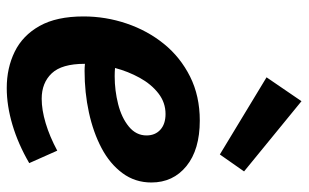

<svg xmlns="http://www.w3.org/2000/svg" viewBox="-188 -692 892 555"><g transform="rotate(90 257.5 -414.0)"><path d="M234 12Q176 12 129 -11Q82 -34 54.5 -83Q27 -132 27 -210Q27 -274 47.5 -334.5Q68 -395 106.5 -442.5Q145 -490 201 -518Q257 -546 328 -546Q412 -546 459.5 -507.5Q507 -469 507 -406Q507 -359 480 -322.5Q453 -286 407.5 -262Q362 -238 304.5 -225.5Q247 -213 185 -213Q174 -213 164 -214V-213Q164 -147 191.5 -118Q219 -89 265 -89Q297 -89 335.5 -100.5Q374 -112 415 -134L451 -53Q396 -21 340.5 -4.5Q285 12 234 12ZM309 -447Q276 -447 249.5 -426.5Q223 -406 204.5 -372.5Q186 -339 176 -301Q187 -300 200 -300Q241 -300 280.5 -310Q320 -320 345.5 -341Q371 -362 371 -392Q371 -417 354.5 -432Q338 -447 309 -447ZM272 -840 475 -674 426 -604 203 -739Z"/></g></svg>

Font: Bitter
Style: Bold Italic
Weight: 700
Italic angle: -9°
Designer: Sol Matas, and Bitter project Authors
Foundry: Sol Matas
Version: Version 2.001